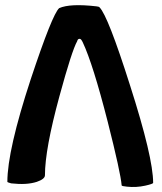

<svg xmlns="http://www.w3.org/2000/svg" viewBox="-20 -695 639 756"><path d="M492 -359Q583 -75 583 25Q583 29 552 36Q516 44 480 40Q459 38 459 35Q455 -15 404 -216Q346 -443 306 -528Q300 -541 295 -542Q286 -543 284 -533Q263 -496 214 -316Q157 -107 157 -5Q157 10 125 21Q85 34 24 27Q9 23 9 21Q9 -103 101 -383Q186 -639 213 -663Q256 -682 360 -670Q370 -669 372 -666Q405 -633 492 -359Z"/></svg>

Font: Bubblegum Sans
Style: Regular
Weight: 400
Designer: Angel Koziupa and Alejandro Paul
Foundry: Angel Koziupa and Alejandro Paul
Version: Version 1.001